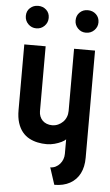

<svg xmlns="http://www.w3.org/2000/svg" viewBox="-61 -750 575 1003"><g transform="rotate(5 226.5 -248.0)"><path d="M98 -710Q73 -710 55.5 -694Q38 -678 38 -652Q38 -627 55.5 -609.5Q73 -592 98 -592Q123 -592 140.5 -609.5Q158 -627 158 -652Q158 -678 140.5 -694Q123 -710 98 -710ZM419 -651Q419 -677 401.5 -693.5Q384 -710 358 -710Q333 -710 316 -693.5Q299 -677 299 -651Q299 -627 316 -609.5Q333 -592 358 -592Q384 -592 401.5 -609.5Q419 -627 419 -651ZM304 -503V-177Q304 -160 298 -145Q292 -130 281 -119Q270 -108 255.5 -101.5Q241 -95 224 -95Q209 -95 196 -100Q183 -105 174 -114Q165 -123 160 -135.5Q155 -148 155 -162V-503H43V-159Q43 -120 52 -92Q61 -64 76.5 -45Q92 -26 112.5 -15Q133 -4 156.5 1Q180 6 204 6Q225 6 245.5 0.5Q266 -5 282 -13Q298 -21 304 -28V48Q304 63 299 76.5Q294 90 284.5 101Q275 112 262 118.5Q249 125 234 125L263 214Q311 214 345 195Q379 176 396.5 141.5Q414 107 414 59V-503Z"/></g></svg>

Font: Advent Pro
Style: Bold
Weight: 700
Designer: VivaRado, Andreas Kalpakidis
Foundry: VivaRado, Andreas Kalpakidis
Version: Version 3.000